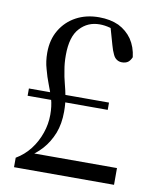

<svg xmlns="http://www.w3.org/2000/svg" viewBox="-77 -719 632 779"><g transform="rotate(10 239.5 -329.5)"><path d="M38 -295H368V-325H38ZM34 0H446V-69H97V-83L76 -50Q111 -69 138 -99Q164 -128 180 -168Q195 -207 195 -257Q195 -290 190 -317Q185 -344 178 -370Q171 -396 167 -424Q162 -451 162 -484Q162 -561 195 -596Q227 -631 276 -631Q297 -631 319 -625Q340 -619 365 -606L318 -638L341 -557Q347 -535 354 -521Q360 -507 370 -501Q379 -495 391 -495Q406 -495 416 -502Q425 -509 431 -523Q426 -565 405 -596Q384 -626 350 -643Q315 -659 269 -659Q216 -659 175 -637Q134 -615 110 -575Q86 -535 86 -481Q86 -445 95 -415Q103 -384 114 -356Q125 -328 134 -299Q142 -270 142 -235Q142 -196 129 -159Q116 -121 92 -90Q68 -59 34 -39Z"/></g></svg>

Font: Source Serif 4 48pt
Style: Regular
Weight: 400
Designer: Frank Grie√ühammer
Foundry: Adobe Systems Incorporated
Version: Version 4.004;hotconv 1.0.116;makeotfexe 2.5.65601